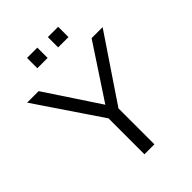

<svg xmlns="http://www.w3.org/2000/svg" viewBox="-263 -1012 1133 1133"><g transform="rotate(-45 303.0 -446.0)"><path d="M262 0V-329L280 -273L-12 -705H84L316 -354H295L526 -705H618L327 -273L345 -329V0ZM348 -806V-892H434V-806ZM174 -806V-892H260V-806Z"/></g></svg>

Font: Mulish ExtraLight
Style: Regular
Weight: 400
Version: Version 3.603